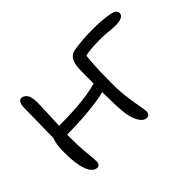

<svg xmlns="http://www.w3.org/2000/svg" viewBox="-99 -725 957 957"><g transform="rotate(-45 380.0 -246.0)"><path d="M133 11Q112 11 97.5 -10Q83 -31 76 -68.5Q69 -106 69 -157Q69 -190 72 -212Q75 -234 82 -247Q89 -260 101 -266Q110 -271 126 -271.5Q142 -272 166 -272Q239 -272 311.5 -279.5Q384 -287 448 -309L475 -257Q427 -238 367 -228.5Q307 -219 244 -215.5Q181 -212 123 -212L81 -215Q82 -254 82.5 -297.5Q83 -341 84 -382.5Q85 -424 85 -458Q85 -479 91.5 -491Q98 -503 109 -503Q126 -503 138.5 -486.5Q151 -470 151 -432Q151 -410 149.5 -378.5Q148 -347 146.5 -312Q145 -277 143.5 -245.5Q142 -214 142 -193Q142 -128 147 -79Q152 -30 152 -13Q152 -3 147 4Q142 11 133 11ZM483 10Q461 10 445 -16Q429 -42 423 -79Q419 -102 417.5 -143.5Q416 -185 415.5 -233Q415 -281 415.5 -323Q416 -365 416 -388Q416 -432 428.5 -455.5Q441 -479 471 -484Q502 -489 536 -491.5Q570 -494 604 -494Q627 -494 652 -492.5Q677 -491 699 -488Q721 -485 734 -481Q744 -478 750 -471Q756 -464 756 -456Q756 -440 739 -433Q722 -426 700 -426Q681 -426 666.5 -427.5Q652 -429 634 -430.5Q616 -432 585 -432Q545 -432 518.5 -428.5Q492 -425 460 -417L490 -440Q487 -414 484.5 -383.5Q482 -353 481 -314.5Q480 -276 480 -226Q480 -180 486 -135Q492 -90 498 -57.5Q504 -25 504 -16Q504 -3 498 3.5Q492 10 483 10Z"/></g></svg>

Font: Shantell Sans Light
Style: Regular
Weight: 300
Designer: Stephen Nixon, Anya Danilova, Shantell Martin
Foundry: Arrow Type
Version: Version 1.011;[c5ecc13dd]